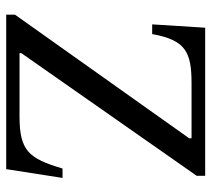

<svg xmlns="http://www.w3.org/2000/svg" viewBox="-52 -646 697 634"><g transform="rotate(90 297.0 -328.5)"><path d="M538 0 567 -186H536C503 -75 478 -44 364 -44H155V-50L560 -629V-657H71L60 -482H92C112 -593 152 -612 255 -612H436V-604L28 -29V0Z"/></g></svg>

Font: STIX Two Text
Style: Regular
Weight: 400
Designer: Ross Mills, John Hudson & Paul Hanslow, Tiro Typeworks Ltd; with prior portions MicroPress Inc., and Coen Hoffman.
Foundry: Tiro Typeworks Ltd
Version: Version 2.13 b171